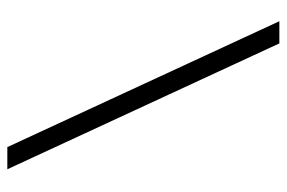

<svg xmlns="http://www.w3.org/2000/svg" viewBox="-146 -546 764 511"><g transform="rotate(90 235.5 -290.0)"><path d="M36 -652 371 72H430L95 -652Z"/></g></svg>

Font: Charger Sport
Style: ExLitNrw
Weight: 200
Designer: Jasper
Foundry: Cannot Into Space Fonts
Version: Version 1.1